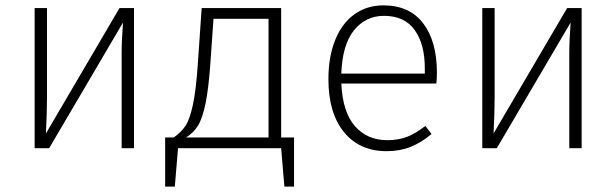

<svg xmlns="http://www.w3.org/2000/svg" viewBox="-20 -552 2295 715"><path d="M479 0H433V-354Q433 -401 438 -468L163 0H109V-522H155V-190Q155 -135 151 -55L425 -522H479Z M1075 -40V143H1039L1027 0H643L631 143H595V-40H627Q655 -60 670.5 -83Q686 -106 698 -160Q710 -214 717 -318L731 -522H1027V-40ZM980 -482H775L764 -324Q757 -223 745.5 -167Q734 -111 717.5 -84.5Q701 -58 673 -40H980Z M1605 -241H1251Q1256 -134 1302 -82Q1348 -30 1422 -30Q1464 -30 1496 -42.5Q1528 -55 1564 -83L1587 -53Q1549 -21 1509 -5Q1469 11 1420 11Q1319 11 1261 -60Q1203 -131 1203 -257Q1203 -340 1228 -402.5Q1253 -465 1299.5 -498.5Q1346 -532 1408 -532Q1505 -532 1556 -465Q1607 -398 1607 -282Q1607 -261 1605 -241ZM1562 -297Q1562 -388 1524 -440.5Q1486 -493 1410 -493Q1342 -493 1298.5 -439.5Q1255 -386 1251 -278H1562Z M2146 0H2100V-354Q2100 -401 2105 -468L1830 0H1776V-522H1822V-190Q1822 -135 1818 -55L2092 -522H2146Z"/></svg>

Font: FiraGO ExtraLight
Style: Regular
Weight: 200
Designer: bBox Type
Foundry: bBox Type GmbH
Version: Version 1.001